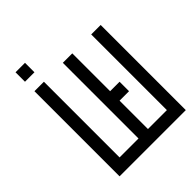

<svg xmlns="http://www.w3.org/2000/svg" viewBox="-198 -792 897 897"><g transform="rotate(-45 250.0 -344.0)"><path d="M375 -250V-312.5H312.5Q312.5 -312.5 312.5 -562.5H250Q250 -562.5 250 -62.5H125Q125 -62.5 125 -562.5H62.5V0H500V-562.5H437.5Q437.5 -562.5 437.5 -62.5H312.5V-250ZM125 -625V-687.5H62.5V-625Z"/></g></svg>

Font: BFUnifontExMono
Style: Regular
Weight: 500
Version: Version 15.0.06